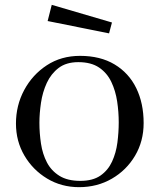

<svg xmlns="http://www.w3.org/2000/svg" viewBox="-20 -770 660 794"><path d="M471 -264Q471 -307 464.5 -350.5Q458 -394 440.5 -431Q423 -468 390 -490.5Q357 -513 304 -513Q254 -513 222.5 -489Q191 -465 173.5 -427Q156 -389 149.5 -345Q143 -301 143 -262Q143 -219 149.5 -176Q156 -133 174 -98.5Q192 -64 225.5 -43Q259 -22 312 -22Q364 -22 395.5 -44Q427 -66 443.5 -102Q460 -138 465.5 -180.5Q471 -223 471 -264ZM574 -261Q574 -186 538.5 -126Q503 -66 442.5 -31Q382 4 307 4Q234 4 175 -31.5Q116 -67 81 -126.5Q46 -186 46 -259Q46 -334 80 -397.5Q114 -461 173.5 -500Q233 -539 311 -539Q395 -539 454 -503.5Q513 -468 543.5 -405.5Q574 -343 574 -261ZM443 -677 431 -632 177 -683 194 -750Z"/></svg>

Font: Kaisei HarunoUmi
Style: Regular
Weight: 400
Designer: Font-Kai, 金井和夫
Foundry: KAZUO KANAI
Version: Version 5.003